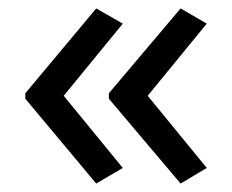

<svg xmlns="http://www.w3.org/2000/svg" viewBox="-20 -491 549 455"><path d="M40 -270 208 -471 271 -435 131 -264 271 -93 208 -56 40 -257ZM238 -270 408 -471 470 -435 330 -264 470 -93 408 -56 238 -257Z"/></svg>

Font: Noto Sans Kawi
Style: Regular
Weight: 400
Designer: Fadhl Haqq
Version: Version 1.000